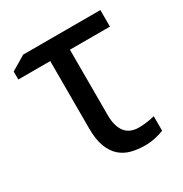

<svg xmlns="http://www.w3.org/2000/svg" viewBox="-134 -639 718 755"><g transform="rotate(-30 224.5 -261.5)"><path d="M424.8 -536.1V-460.9H243.2V-165Q243.2 -136.2 249.3 -116.2Q255.4 -96.2 266.4 -83.7Q277.3 -71.3 292.5 -65.7Q307.6 -60.1 325.2 -60.1Q334 -60.1 344.2 -60.8Q354.5 -61.5 364.3 -63Q374 -64.5 382.8 -66.2Q391.6 -67.9 397.9 -69.8V-3.9Q391.6 -1 382.1 2Q372.6 4.9 361.3 7.6Q350.1 10.3 337.2 11.7Q324.2 13.2 311 13.2Q279.8 13.2 251.2 6.1Q222.7 -1 200.9 -19.8Q179.2 -38.6 166.5 -71.3Q153.8 -104 153.8 -154.8V-460.9H8.8V-497.1L74.2 -536.1Z"/></g></svg>

Font: Droid Sans
Style: Regular
Weight: 400
Foundry: Ascender Corporation
Version: Version 1.00 build 114